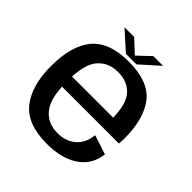

<svg xmlns="http://www.w3.org/2000/svg" viewBox="-191 -850 997 997"><g transform="rotate(45 308.0 -351.0)"><path d="M303 5.5C434 5.5 541 -48.5 554.5 -169.5L448 -204C441 -117.5 378 -73 303 -73C254.5 -73 216 -90 188.5 -124C165 -152.5 151.5 -198 148 -260.5H565.5C567 -271.5 568 -284 568 -298.5C568 -396 547.5 -470.5 507 -521.5C466.5 -572.5 398 -598 301 -598C206.5 -598 138 -572.5 95.5 -522C53 -471 32 -395.5 32 -296C32 -200.5 53 -126.5 94.5 -74C136 -21 205.5 5.5 303 5.5ZM147.5 -334.5C151.5 -400 165.5 -446.5 189.5 -473C217.5 -505 255 -520.5 301 -520.5C348 -520.5 384.5 -505.5 410.5 -475.5C435.5 -447 448.5 -400 450 -334.5ZM262.5 -615.5H339.5L443 -708H371.5L301.5 -642L230.5 -708H159.5Z"/></g></svg>

Font: Anybody Medium
Style: Regular
Weight: 500
Designer: Tyler Finck
Foundry: Etcetera Type Company
Version: Version 1.110